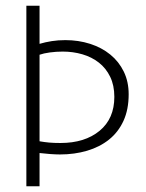

<svg xmlns="http://www.w3.org/2000/svg" viewBox="-20 -650 511 670"><path d="M72 -630H118V-497Q138 -503 160.5 -506.5Q183 -510 208 -510Q254 -510 294.5 -497Q335 -484 365 -459.5Q395 -435 412 -400Q429 -365 429 -321Q429 -268 411 -228.5Q393 -189 360.5 -163Q328 -137 284 -124Q240 -111 189 -111Q175 -111 154.5 -112.5Q134 -114 118 -116V0H72ZM118 -157Q135 -154 151.5 -152.5Q168 -151 191 -151Q276 -151 327.5 -193.5Q379 -236 379 -312Q379 -352 364.5 -382Q350 -412 325 -431.5Q300 -451 267.5 -460.5Q235 -470 199 -470Q176 -470 154 -467Q132 -464 118 -459Z"/></svg>

Font: Mukta Malar ExtraLight
Style: Regular
Weight: 275
Designer: Aadarsh Rajan, Girish Dalvi, Yashodeep Gholap
Foundry: Ek Type
Version: Version 2.538;PS 1.000;hotconv 16.6.51;makeotf.lib2.5.65220;